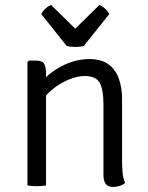

<svg xmlns="http://www.w3.org/2000/svg" viewBox="-20 -733 585 759"><path d="M122 -493.5Q147.5 -493.5 154.8 -480.2Q162 -467 162 -442V0Q155 1.5 145.5 2.2Q136 3 125.5 3Q114.5 3 105 2.2Q95.5 1.5 88.5 0V-487.5L94.5 -493.5ZM462.5 -95Q462.5 -70.5 464.8 -48.5Q467 -26.5 474.5 -10Q466.5 -2.5 453.5 1.8Q440.5 6 427.5 6Q406.5 6 397.8 -6Q389 -18 389 -42.5V-320Q389 -379 374 -405.8Q359 -432.5 315.5 -432.5Q285 -432.5 251 -418.2Q217 -404 187.8 -380.2Q158.5 -356.5 142 -327.5V-406Q174.5 -446.5 226.8 -473Q279 -499.5 334 -499.5Q381.5 -499.5 409.5 -478.2Q437.5 -457 450 -421.5Q462.5 -386 462.5 -343.5ZM243.5 -551.5 143 -677.5Q149.5 -690 160.8 -700Q172 -710 182.5 -713L277.5 -619.5L372.5 -713Q383 -710 394.2 -700Q405.5 -690 412 -677.5L311.5 -551.5Q304.5 -549.5 295.5 -548.5Q286.5 -547.5 277.5 -547.5Q268.5 -547.5 259.5 -548.5Q250.5 -549.5 243.5 -551.5Z"/></svg>

Font: Signika Light
Style: Regular
Weight: 300
Designer: Anna Giedry
Foundry: Anna Giedry
Version: Version 2.000